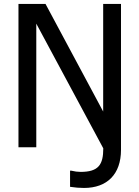

<svg xmlns="http://www.w3.org/2000/svg" viewBox="-20 -747 707 974"><path d="M503.9 5.4C503.9 87.9 480.5 125 388.7 125C374.5 125 358.4 123 340.8 118.7H335.4V200.7C360.4 204.6 383.8 206.5 406.2 206.5C523.4 206.5 593.8 136.7 593.8 13.2V-727.1H503.4V-181.2L210.9 -727.1H73.7V0H164.1V-627Z"/></svg>

Font: SG Kara Light
Style: Regular
Weight: 400
Designer: Damoon Khanjanzadeh
Version: Version 1.000